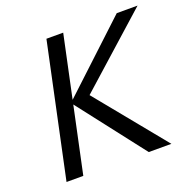

<svg xmlns="http://www.w3.org/2000/svg" viewBox="-118 -776 891 893"><g transform="rotate(-20 327.0 -329.0)"><path d="M470 0 208 -338 551 -658H654L276 -320L288 -360L582 0ZM63 0 203 -658H286L146 0Z"/></g></svg>

Font: Ysabeau Infant Medium
Style: Italic
Weight: 500
Italic angle: -12°
Designer: Christian Thalmann (Catharsis Fonts)
Version: Version 2.001;gftools[0.9.30]; featfreeze: ss01,ss02,lnum